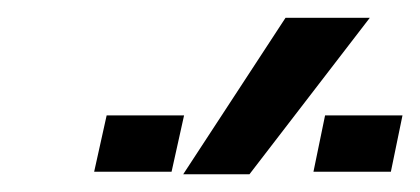

<svg xmlns="http://www.w3.org/2000/svg" viewBox="-20 -715 477 218"><path d="M86.9 -520 101.1 -584H189L174.8 -520ZM188 -517.1 304.2 -694.8H399.9L263.2 -517.1ZM335.9 -520 349.1 -584H437L423.8 -520Z"/></svg>

Font: CMU Bright
Style: SemiBoldOblique
Weight: 600
Italic angle: -12°
Version: Version 0.7.0